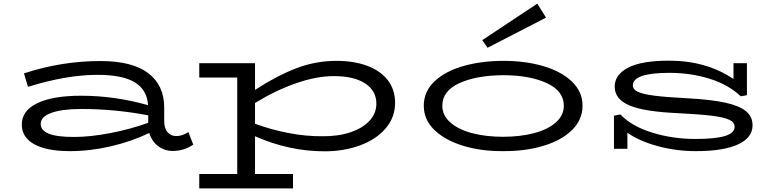

<svg xmlns="http://www.w3.org/2000/svg" viewBox="-20 -819 4263 1057"><path d="M1044 -23Q993 12 931 12Q885 12 850 -15Q815 -42 802 -87Q704 -40 590 -13.5Q476 13 365 13Q237 13 168.5 -25Q100 -63 100 -133Q100 -210 185.5 -251Q271 -292 427 -292Q611 -292 795 -240Q790 -324 722.5 -365.5Q655 -407 516 -407Q347 -407 134 -341L112 -415Q319 -483 532 -483Q709 -483 796.5 -416Q884 -349 884 -227V-152Q884 -111 903 -90.5Q922 -70 950 -70Q985 -70 1017 -92ZM387 -65Q476 -65 586 -86Q696 -107 796 -143V-184Q613 -219 427 -219Q321 -219 262.5 -197.5Q204 -176 204 -137Q204 -101 248.5 -83Q293 -65 387 -65Z M2155 -253Q2155 -172 2102.5 -111.5Q2050 -51 1961.5 -18.5Q1873 14 1767 14Q1571 14 1384 -69V139H1593V218H1077V139H1286V-392H1077V-471H1384V-324Q1500 -400 1608 -442Q1716 -484 1833 -484Q1928 -484 2001 -457Q2074 -430 2114.5 -378Q2155 -326 2155 -253ZM2052 -248Q2052 -319 1990.5 -359.5Q1929 -400 1818 -400Q1723 -400 1610.5 -361Q1498 -322 1384 -252V-138Q1469 -106 1566.5 -87Q1664 -68 1756 -69Q1841 -68 1908.5 -90.5Q1976 -113 2014 -154Q2052 -195 2052 -248Z M2313 -237Q2313 -315 2372 -371Q2431 -427 2531 -455.5Q2631 -484 2753 -484Q2872 -484 2971 -455Q3070 -426 3128.5 -370Q3187 -314 3187 -237Q3187 -160 3129 -103Q3071 -46 2971 -16Q2871 14 2749 13Q2629 14 2529.5 -16.5Q2430 -47 2371.5 -103.5Q2313 -160 2313 -237ZM3084 -237Q3084 -318 2990 -361.5Q2896 -405 2749 -405Q2602 -404 2508.5 -361Q2415 -318 2415 -237Q2415 -184 2459 -145Q2503 -106 2579 -86Q2655 -66 2749 -66Q2844 -66 2920 -86Q2996 -106 3040 -145Q3084 -184 3084 -237ZM2664 -556 2986 -722 2938 -799 2635 -598Z M4123 -129Q4123 -61 4043 -24Q3963 13 3812 13Q3702 13 3601 -14.5Q3500 -42 3434 -88V0H3360V-182L3395 -189Q3459 -123 3571.5 -88.5Q3684 -54 3809 -54Q3916 -54 3970 -70Q4024 -86 4024 -121Q4024 -145 3996 -159Q3968 -173 3901 -181.5Q3834 -190 3713 -196Q3527 -204 3445.5 -238.5Q3364 -273 3364 -342Q3364 -408 3438 -446.5Q3512 -485 3663 -485Q3869 -485 4018 -384V-471H4092V-295L4058 -289Q3989 -354 3885 -386Q3781 -418 3666 -418Q3464 -418 3464 -349Q3464 -327 3490.5 -314Q3517 -301 3581 -292.5Q3645 -284 3764 -278Q3894 -271 3972 -254Q4050 -237 4086.5 -207Q4123 -177 4123 -129Z"/></svg>

Font: BioRhyme Expanded
Style: Regular
Weight: 400
Width: 7
Designer: Aoife Mooney
Foundry: Aoife Mooney Type
Version: Version 1.001